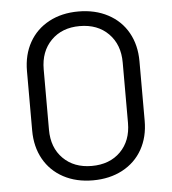

<svg xmlns="http://www.w3.org/2000/svg" viewBox="-52 -755 725 811"><g transform="rotate(-5 311.0 -350.0)"><path d="M310 8Q239 8 185 -21Q131 -50 101.5 -102.5Q72 -155 72 -224V-476Q72 -545 101.5 -597.5Q131 -650 185 -679Q239 -708 310 -708Q381 -708 435.5 -679Q490 -650 519.5 -597.5Q549 -545 549 -476V-224Q549 -155 519.5 -102.5Q490 -50 435.5 -21Q381 8 310 8ZM310 -53Q386 -53 432 -99Q478 -145 478 -221V-477Q478 -553 432 -599.5Q386 -646 310 -646Q235 -646 189 -599.5Q143 -553 143 -477V-221Q143 -145 189 -99Q235 -53 310 -53Z"/></g></svg>

Font: LinhAnh
Style: Regular
Weight: 400
Designer: Jeremy Tribby
Foundry: Tribby Type
Version: Version 1.408